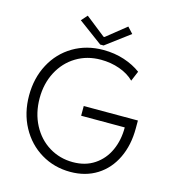

<svg xmlns="http://www.w3.org/2000/svg" viewBox="-129 -1002 1008 1117"><g transform="rotate(15 375.5 -444.0)"><path d="M50.8 -360.4Q50.8 -465.3 95.5 -549.1Q140.1 -632.8 220 -680.2Q299.8 -727.5 401.4 -727.5Q468.3 -727.5 526.9 -708.3Q585.4 -689 627.9 -657.2L602.5 -596.7Q568.4 -630.9 515.1 -649.9Q461.9 -668.9 401.4 -668.9Q318.8 -668.9 253.4 -629.2Q188 -589.4 151.1 -519Q114.3 -448.7 114.3 -361.3Q114.3 -271.5 151.6 -200.4Q189 -129.4 253.4 -90.1Q317.9 -50.8 396.5 -50.8Q471.7 -50.8 526.1 -87.2Q580.6 -123.5 608.9 -185.8Q637.2 -248 636.7 -324.2H374V-382.8H700.2V-335Q700.2 -234.4 662.8 -156.5Q625.5 -78.6 556.9 -35.4Q488.3 7.8 396.5 7.8Q299.3 7.8 220.5 -39.6Q141.6 -86.9 96.2 -170.9Q50.8 -254.9 50.8 -360.4ZM380.9 -801.8H386.7L504.9 -896.5L538.1 -860.4L394.5 -752.9H374L228.5 -860.4L260.7 -896.5Z"/></g></svg>

Font: Reddit Sans Chocolate Light
Style: Regular
Weight: 300
Designer: Stephen Hutchings
Foundry: Reddit
Version: Version 1.013